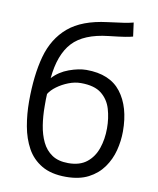

<svg xmlns="http://www.w3.org/2000/svg" viewBox="-87 -844 759 924"><g transform="rotate(10 292.5 -382.0)"><path d="M298 12Q226 12 179.5 -15.5Q133 -43 107.5 -89.5Q82 -136 71.5 -194.5Q61 -253 61 -315Q61 -443 86.5 -536Q112 -629 178 -685Q244 -741 366 -756Q423 -763 447.5 -767Q472 -771 491 -776L500 -709Q487 -705 462 -701Q437 -697 383 -691Q264 -678 209.5 -619Q155 -560 144 -443Q176 -478 223 -495Q270 -512 307 -512Q422 -512 476.5 -441Q531 -370 531 -251Q531 -204 519 -157.5Q507 -111 479.5 -72.5Q452 -34 407.5 -11Q363 12 298 12ZM298 -55Q354 -55 388 -82Q422 -109 437.5 -154Q453 -199 453 -252Q453 -302 440 -346Q427 -390 392.5 -417.5Q358 -445 292 -445Q262 -445 231.5 -433Q201 -421 176.5 -403Q152 -385 140 -365Q139 -356 139 -338Q139 -320 139 -305Q139 -257 146 -212.5Q153 -168 170 -132.5Q187 -97 218 -76Q249 -55 298 -55Z"/></g></svg>

Font: Ubuntu Sans
Style: Regular
Weight: 400
Designer: Dalton Maag Ltd
Foundry: Dalton Maag Ltd
Version: Version 1.006; ttfautohint (v1.8.4.7-5d5b)